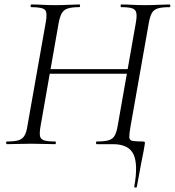

<svg xmlns="http://www.w3.org/2000/svg" viewBox="-20 -645 782 859"><path d="M170.8 -315 175 -335.8H576L572.6 -315ZM102.8 -82.4 184.8 -545.4Q192.8 -588.6 181.2 -600.8Q169.6 -613 120 -613Q116.8 -613 116.8 -619Q116.8 -625 120 -625Q143.2 -625 170.1 -623.5Q197 -622 225.6 -622Q259.6 -622 287 -623.5Q314.4 -625 334.4 -625Q338.4 -625 338.4 -619Q338.4 -613 334.4 -613Q300.8 -613 282.5 -606.8Q264.2 -600.6 255.7 -584.6Q247.2 -568.6 242 -539.6L161.2 -79.4Q156.2 -50.6 159 -36.2Q161.8 -21.8 177.6 -16.9Q193.4 -12 226.8 -12Q230 -12 230 -6Q230 0 226.8 0Q203.8 0 176.6 -1Q149.4 -2 118 -2Q87.6 -2 59.8 -1Q32 0 11.4 0Q7.4 0 7.4 -6Q7.4 -12 11.4 -12Q45.6 -12 63.3 -17.6Q81 -23.2 89.9 -38.8Q98.8 -54.4 102.8 -82.4ZM485.2 0H412.8Q409.6 0 409.6 -6Q409.6 -12 412.8 -12Q448.2 -12 466.5 -17.6Q484.8 -23.2 493.3 -38.8Q501.8 -54.4 506.6 -82.4L587.8 -543.4Q592.8 -572.4 589.9 -587.3Q587 -602.2 571.7 -607.6Q556.4 -613 522 -613Q519.6 -613 519.6 -619Q519.6 -625 522 -625Q545.2 -625 571.6 -623.5Q598 -622 630.2 -622Q661 -622 689 -623.5Q717 -625 739.2 -625Q742 -625 742 -619Q742 -613 739.2 -613Q705 -613 686.4 -607.4Q667.8 -601.8 659.4 -586.6Q651 -571.4 645.8 -542.4L564 -79.4Q558 -45.4 558.4 -31.5Q558.8 -17.6 572.3 -14.8Q585.8 -12 618.4 -12Q626.6 -12 627.8 -9.1Q629 -6.2 627 4.4Q625.6 16.2 622 33.4Q618.4 50.6 611.5 86.4Q604.6 122.2 592 191.4Q591 194.6 585.4 194.1Q579.8 193.6 580.8 189.6Q598.6 90.2 577.1 45.1Q555.6 0 485.2 0Z"/></svg>

Font: Cormorant Light
Style: Italic
Weight: 300
Italic angle: -10°
Designer: Christian Thalmann (Catharsis Fonts)
Foundry: Catharsis Fonts
Version: Version 4.000